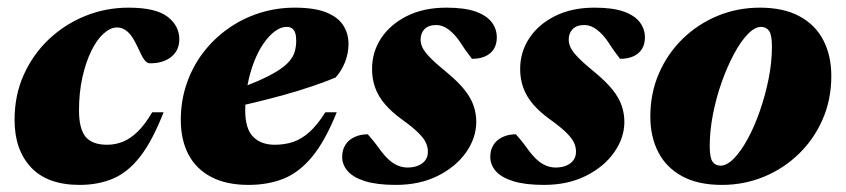

<svg xmlns="http://www.w3.org/2000/svg" viewBox="-20 -480 2266 514"><path d="M293.5 -406.5Q275.5 -406.5 257.2 -390Q239 -373.5 224.2 -343.2Q209.5 -313 200.5 -272.5Q191.5 -232 191.5 -184.5Q191.5 -135.5 209 -114Q226.5 -92.5 266.5 -92.5Q289.5 -92.5 309.5 -100.8Q329.5 -109 348.8 -127.8Q368 -146.5 387.5 -179.5H418Q388.5 -104 356 -61.8Q323.5 -19.5 283.5 -2.2Q243.5 15 193 15Q107 15 63 -32Q19 -79 19 -159Q19 -225.5 43.8 -280.2Q68.5 -335 111.2 -375.2Q154 -415.5 208.8 -437.5Q263.5 -459.5 324 -459.5Q397 -459.5 428.5 -435.2Q460 -411 460 -375Q460 -345 438.5 -327.8Q417 -310.5 381.5 -310.5Q373.5 -310.5 366.5 -319.8Q359.5 -329 347.5 -356Q335 -383 322 -394.8Q309 -406.5 293.5 -406.5Z M747 -408Q732 -408 716.2 -396.5Q700.5 -385 686 -364.2Q671.5 -343.5 660.5 -315.5Q649.5 -287.5 643 -254.2Q636.5 -221 636.5 -184.5Q636.5 -135.5 657.5 -114Q678.5 -92.5 715.5 -92.5Q742.5 -92.5 765.2 -100.2Q788 -108 809 -127Q830 -146 851 -179.5H881.5Q850.5 -102.5 815.5 -60.2Q780.5 -18 738.8 -1.5Q697 15 645.5 15Q585.5 15 545 -6.5Q504.5 -28 484.2 -67Q464 -106 464 -159Q464 -210.5 479.8 -256.2Q495.5 -302 524 -339.2Q552.5 -376.5 590.8 -403.5Q629 -430.5 674.2 -445Q719.5 -459.5 769 -459.5Q822 -459.5 853.5 -446.8Q885 -434 899 -412Q913 -390 913 -362.5Q913 -337.5 903.8 -314Q894.5 -290.5 878.5 -272.5Q849.5 -260.5 814.8 -248.8Q780 -237 742.2 -226.5Q704.5 -216 665.5 -206.5Q626.5 -197 589 -189.5L590.5 -232Q636.5 -248.5 668.8 -262.5Q701 -276.5 721.5 -289.2Q742 -302 753.2 -314.5Q764.5 -327 768.8 -341Q773 -355 773 -371.5Q773 -384 770.2 -392Q767.5 -400 761.8 -404Q756 -408 747 -408Z M964.5 -120.5Q968.5 -116 976 -107.2Q983.5 -98.5 1001 -74.5Q1019 -51 1036 -41.2Q1053 -31.5 1070.5 -31.5Q1087.5 -31.5 1099.8 -36.8Q1112 -42 1118.8 -51.2Q1125.5 -60.5 1125.5 -74Q1125.5 -86 1120.2 -97.8Q1115 -109.5 1100.2 -124.2Q1085.5 -139 1057 -159.5Q1028.5 -180 1010.8 -200.8Q993 -221.5 984.5 -244.8Q976 -268 976 -295.5Q976 -340.5 1000.2 -377.5Q1024.5 -414.5 1069.2 -437Q1114 -459.5 1175 -459.5Q1224.5 -459.5 1254 -448.8Q1283.5 -438 1296.8 -420Q1310 -402 1310 -380Q1310 -361.5 1302 -348.8Q1294 -336 1279 -329.2Q1264 -322.5 1243.5 -322.5Q1240 -327.5 1232.8 -336.8Q1225.5 -346 1212 -367Q1198 -388 1181.5 -400.5Q1165 -413 1148.5 -413Q1127 -413 1116.5 -402Q1106 -391 1106 -374Q1106 -363 1111.5 -351.8Q1117 -340.5 1132.5 -324.8Q1148 -309 1177.5 -285Q1207 -260.5 1224 -239Q1241 -217.5 1248 -196.5Q1255 -175.5 1255 -154Q1255 -111 1227.8 -72.2Q1200.5 -33.5 1152 -9.2Q1103.5 15 1040 15Q989 15 957.2 5Q925.5 -5 910.8 -22Q896 -39 896 -60Q896 -78.5 904.5 -92Q913 -105.5 928.8 -113Q944.5 -120.5 964.5 -120.5Z M1361 -120.5Q1365 -116 1372.5 -107.2Q1380 -98.5 1397.5 -74.5Q1415.5 -51 1432.5 -41.2Q1449.5 -31.5 1467 -31.5Q1484 -31.5 1496.2 -36.8Q1508.5 -42 1515.2 -51.2Q1522 -60.5 1522 -74Q1522 -86 1516.8 -97.8Q1511.5 -109.5 1496.8 -124.2Q1482 -139 1453.5 -159.5Q1425 -180 1407.2 -200.8Q1389.5 -221.5 1381 -244.8Q1372.5 -268 1372.5 -295.5Q1372.5 -340.5 1396.8 -377.5Q1421 -414.5 1465.8 -437Q1510.5 -459.5 1571.5 -459.5Q1621 -459.5 1650.5 -448.8Q1680 -438 1693.2 -420Q1706.5 -402 1706.5 -380Q1706.5 -361.5 1698.5 -348.8Q1690.5 -336 1675.5 -329.2Q1660.5 -322.5 1640 -322.5Q1636.5 -327.5 1629.2 -336.8Q1622 -346 1608.5 -367Q1594.5 -388 1578 -400.5Q1561.5 -413 1545 -413Q1523.5 -413 1513 -402Q1502.5 -391 1502.5 -374Q1502.5 -363 1508 -351.8Q1513.5 -340.5 1529 -324.8Q1544.5 -309 1574 -285Q1603.5 -260.5 1620.5 -239Q1637.5 -217.5 1644.5 -196.5Q1651.5 -175.5 1651.5 -154Q1651.5 -111 1624.2 -72.2Q1597 -33.5 1548.5 -9.2Q1500 15 1436.5 15Q1385.5 15 1353.8 5Q1322 -5 1307.2 -22Q1292.5 -39 1292.5 -60Q1292.5 -78.5 1301 -92Q1309.5 -105.5 1325.2 -113Q1341 -120.5 1361 -120.5Z M2014.5 -459.5Q2077.5 -459.5 2120.2 -436.5Q2163 -413.5 2184.2 -372.2Q2205.5 -331 2205.5 -276.5Q2205.5 -214 2182.5 -161Q2159.5 -108 2119 -68.5Q2078.5 -29 2025.5 -7Q1972.5 15 1912.5 15Q1849 15 1806.5 -8Q1764 -31 1742.5 -72.2Q1721 -113.5 1721 -168Q1721 -230.5 1744 -283.5Q1767 -336.5 1807.5 -376Q1848 -415.5 1901 -437.5Q1954 -459.5 2014.5 -459.5ZM1909 -36.5Q1926 -36.5 1945 -56Q1964 -75.5 1982 -108.8Q2000 -142 2014.5 -183.8Q2029 -225.5 2037.8 -269.8Q2046.5 -314 2046.5 -355Q2046.5 -386.5 2039 -397.2Q2031.5 -408 2017.5 -408Q2000.5 -408 1981.5 -388.2Q1962.5 -368.5 1944.8 -335.2Q1927 -302 1912.2 -260.5Q1897.5 -219 1888.8 -174.8Q1880 -130.5 1880 -89.5Q1880 -58 1887.5 -47.2Q1895 -36.5 1909 -36.5Z"/></svg>

Font: Newsreader 24pt ExtraBold
Style: Italic
Weight: 800
Italic angle: -17°
Designer: Hugues Gentile
Foundry: Production Type
Version: Version 1.003